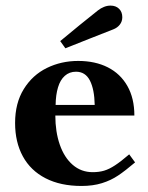

<svg xmlns="http://www.w3.org/2000/svg" viewBox="-20 -636 515 668"><path d="M32.5 -208Q32.5 -277.5 62.8 -326.2Q93 -375 143 -399.5Q193 -424 252 -424Q311 -424 355 -401.8Q399 -379.5 423.2 -336.8Q447.5 -294 447.5 -234H172.5Q172.5 -177.5 188 -132.8Q203.5 -88 233 -62.5Q262.5 -37 302.5 -37Q324.5 -37 342.2 -42.2Q360 -47.5 380.2 -60.8Q400.5 -74 429.5 -99L450 -71Q416.5 -42.5 391.2 -25.5Q366 -8.5 334.8 1.2Q303.5 11 263.5 11Q190.5 11 138.5 -15.8Q86.5 -42.5 59.5 -92Q32.5 -141.5 32.5 -208ZM244.5 -386.5Q221.5 -386.5 205.5 -372.2Q189.5 -358 181.8 -332Q174 -306 173.5 -271H309.5Q308.5 -325 292.8 -355.8Q277 -386.5 244.5 -386.5ZM321 -600Q330.5 -607.5 341.8 -612Q353 -616.5 364.5 -616.5Q383 -616.5 394.2 -605.5Q405.5 -594.5 405.5 -576Q405.5 -561.5 397 -550.5Q388.5 -539.5 374.5 -534Q317.5 -511.5 290 -500.8Q262.5 -490 207.5 -468L189.5 -493Q216 -515 257.2 -548.8Q298.5 -582.5 321 -600Z"/></svg>

Font: Didactic
Style: Regular
Weight: 400
Designer: Tyler Finck
Foundry: Etcetera Type Co
Version: Version 3.007;FEAKit 1.0